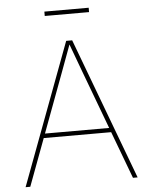

<svg xmlns="http://www.w3.org/2000/svg" viewBox="-59 -934 758 982"><g transform="rotate(-5 320.0 -443.0)"><path d="M32.2 0H56.2L146.5 -242.2H492.7L583.5 0H607.4L335 -727.5H304.2ZM433.6 -886.2H206.1V-863.8H433.6ZM154.8 -264.6 266.1 -563.5 319.3 -707.5 372.6 -563.5 484.4 -264.6Z"/></g></svg>

Font: Raveo Thin
Style: Regular
Weight: 100
Designer: Jakub Foglar, Rasmus Andersson (Inter)
Foundry: Jakubfoglar.com
Version: Version 1.100;Glyphs 3.2.3 (3260)